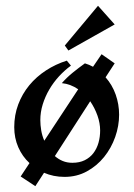

<svg xmlns="http://www.w3.org/2000/svg" viewBox="-20 -595 458 658"><path d="M289.1 -248 168 -60.1Q180.2 -49.3 195.1 -43.2Q210 -37.1 228 -37.1Q252.4 -37.1 270.3 -45.9Q288.1 -54.7 299.8 -69.8Q311.5 -85 317.4 -105.2Q323.2 -125.5 323.2 -147.9Q323.2 -172.9 314 -199Q304.7 -225.1 289.1 -248ZM101.1 43 50.8 9.8 81.1 -36.1Q56.6 -58.6 42.7 -90.3Q28.8 -122.1 28.8 -159.2Q28.8 -200.7 42.5 -237.1Q56.2 -273.4 80.3 -302.7Q104.5 -332 137.5 -353.5Q170.4 -375 209 -387.2L223.1 -370.1Q201.2 -354 182.1 -333.3Q163.1 -312.5 148.9 -288.3Q134.8 -264.2 126.5 -237.5Q118.2 -210.9 118.2 -183.1Q118.2 -166.5 121.3 -147.9Q124.5 -129.4 131.8 -112.8L248 -289.1Q221.7 -307.1 191.9 -310.1Q209 -329.6 229.5 -346.2Q250 -362.8 271 -377.9Q285.6 -373.5 298.8 -366.2L328.1 -409.2L373 -377.9L341.8 -330.1Q364.7 -304.2 376.5 -270.8Q388.2 -237.3 388.2 -202.1Q388.2 -163.6 374.8 -125.5Q361.3 -87.4 336.7 -56.9Q312 -26.4 277.6 -7.6Q243.2 11.2 201.2 11.2Q182.1 11.2 164.3 7.6Q146.5 3.9 130.9 -2.9ZM214.4 -421.9 202.1 -439 315.9 -575.2 373 -511.2Z"/></svg>

Font: Redressed
Style: Regular
Weight: 400
Designer: Astigmatic (AOETI)
Foundry: Astigmatic (AOETI)
Version: Version 1.001